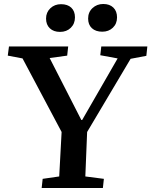

<svg xmlns="http://www.w3.org/2000/svg" viewBox="-20 -943 759 963"><path d="M388 -341H392L570 -650L483 -666L488 -710H719L714 -663L635 -648L417 -281L408 -58L501 -46L496 0H189L194 -46L277 -58L289 -281L93 -650L19 -664L25 -710H322L317 -664L229 -652ZM422 -850Q422 -882 444 -902.5Q466 -923 498 -923Q530 -923 548.5 -905Q567 -887 567 -856Q567 -824 546 -804Q525 -784 493 -784Q460 -784 441 -801.5Q422 -819 422 -850ZM211 -850Q211 -881 232.5 -901.5Q254 -922 286 -922Q319 -922 337.5 -904.5Q356 -887 356 -856Q356 -824 335 -803.5Q314 -783 281 -783Q249 -783 230 -801Q211 -819 211 -850Z"/></svg>

Font: Literata 36pt SemiBold
Style: Italic
Weight: 600
Italic angle: -2°
Designer: Latin by Veronika Burian and Jose Scaglione. Greek by Irene Vlachou. Cyrillic by Vera Evstafieva
Foundry: TypeTogether
Version: Version 3.002